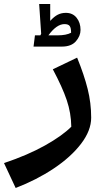

<svg xmlns="http://www.w3.org/2000/svg" viewBox="-87 -672 526 956"><path d="M-67 140Q52 100 137.5 52Q223 4 268 -41Q267 -109 245.5 -173Q224 -237 176 -327L297 -385Q332 -299 349.5 -229Q367 -159 367 -86Q367 -22 316.5 44Q266 110 180.5 167Q95 224 -9 264ZM314 -523Q314 -493 291 -466.5Q268 -440 221 -440H80L87 -496H114L118 -504L108 -652H163V-568Q183 -590 201 -599Q219 -608 241 -608Q275 -608 294.5 -583.5Q314 -559 314 -523ZM267 -509Q267 -533 260 -542.5Q253 -552 234 -552Q195 -552 154 -496H199Q243 -496 267 -509Z"/></svg>

Font: FiraGO Medium
Style: Italic
Weight: 500
Italic angle: -8°
Designer: bBox Type GmbH
Foundry: bBox Type GmbH
Version: Version 1.001